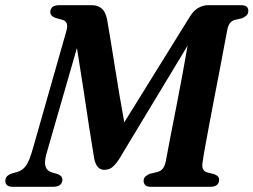

<svg xmlns="http://www.w3.org/2000/svg" viewBox="-27 -720 977 740"><path d="M213.5 -27Q212 0 176.5 0H23.5Q6 0 -0.5 -6.8Q-7 -13.5 -6.5 -24Q-6 -43.5 19.5 -51.5L40 -57.5Q59.5 -63 73 -81Q86.5 -99 101.5 -153.5L228.5 -599.5Q239.5 -635.5 215 -643L185.5 -651.5Q166 -659 167 -674.5Q168 -700 201.5 -700H327Q350 -700 365 -687.2Q380 -674.5 386 -644Q400.5 -559.5 416.8 -456Q433 -352.5 452 -248.5L704.5 -655.5Q720.5 -681 738.8 -690.5Q757 -700 774 -700H901.5Q917.5 -700 924 -694Q930.5 -688 930 -677.5Q929.5 -666 922.2 -659.5Q915 -653 905 -649.5L877.5 -643Q855.5 -637 849.5 -607.5Q845 -584 837.2 -542.8Q829.5 -501.5 819.8 -450.5Q810 -399.5 799.5 -345.5Q789 -291.5 779.8 -241.8Q770.5 -192 763.5 -153.5Q756.5 -115 754 -95.5Q748 -63.5 770 -56L799 -48.5Q818.5 -41 817.5 -26.5Q816.5 0 783 0H555.5Q539 0 532.8 -6.5Q526.5 -13 526.5 -24Q527 -34 534 -40.2Q541 -46.5 550 -50L579 -57Q592.5 -60.5 600.2 -69.8Q608 -79 612 -98.5Q619 -138 629.5 -191.2Q640 -244.5 651.8 -304.8Q663.5 -365 675 -426.2Q686.5 -487.5 696 -544L431 -105Q415.5 -82.5 403.8 -74Q392 -65.5 374.5 -65.5Q345 -65.5 336 -109Q326 -168 315.2 -239.2Q304.5 -310.5 293 -386.2Q281.5 -462 269.5 -535L150.5 -122Q143.5 -93 148.8 -77.5Q154 -62 171.5 -56L195.5 -49Q214.5 -41 213.5 -27Z"/></svg>

Font: Fraunces 9pt S000 SemiBold
Style: Italic
Weight: 600
Italic angle: -16°
Version: Version 1.000; ttfautohint (v1.8.3)